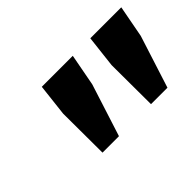

<svg xmlns="http://www.w3.org/2000/svg" viewBox="-59 -884 745 745"><g transform="rotate(-45 313.0 -511.5)"><path d="M175.8 -337.9 174.8 -553.2 189.9 -685.1H359.9L335 -553.2L266.1 -337.9ZM441.9 -337.9 440.9 -553.2 456.1 -685.1H626L601.1 -553.2L532.2 -337.9Z"/></g></svg>

Font: Office Code Pro Bold Italic
Style: Regular
Weight: 700
Italic angle: -9°
Designer: Nathan Rutzky & Paul D. Hunt
Foundry: Adobe Systems Incorporated
Version: Version 1.004;PS 001.004;hotconv 1.0.70;makeotf.lib2.5.58329